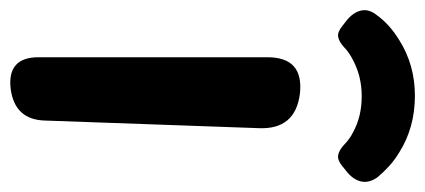

<svg xmlns="http://www.w3.org/2000/svg" viewBox="-264 -581 839 379"><g transform="rotate(90 155.5 -391.5)"><path d="M79 -500Q79 -572 151 -564Q222 -555 219 -483L204 -62Q203 -1 141 7Q79 14 79 -48ZM252 -651Q241 -662 227 -669Q196 -686 156 -686Q117 -686 85 -669Q69 -661 59 -651Q48 -641 38.5 -639.5Q29 -638 17 -648L8 -655Q-9 -668 -13 -684Q-17 -700 -4 -716Q14 -741 45 -760Q94 -791 155 -791Q218 -791 267 -760Q282 -751 294 -740Q306 -729 316 -717Q328 -700 324 -684Q320 -668 303 -655L293 -647Q282 -638 272.5 -639.5Q263 -641 252 -651Z"/></g></svg>

Font: MaokenZhuyuanTi
Style: Regular
Weight: 400
Designer: Fontworks Inc & LongZhuTi team: ZERO子、时光羊、荆南、频凡、刘鹏、Little White Dog、帆影Magmeta、奈白不弍、白日月球、ChaoTawei、雨三（排名不分先后）
Version: Version 1.000; 20230222